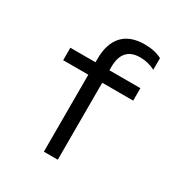

<svg xmlns="http://www.w3.org/2000/svg" viewBox="-175 -877 949 1004"><g transform="rotate(30 300.0 -375.0)"><path d="M232.9 0V-464.8H81.1V-540H232.9V-559.1Q232.9 -652.8 278.1 -701.4Q323.2 -750 410.2 -750Q472.2 -750 514.2 -727.1V-657.2Q470.7 -679.2 423.8 -679.2Q316.9 -679.2 316.9 -559.1V-540H503.9V-464.8H316.9V0Z"/></g></svg>

Font: CommitMono
Style: Regular
Weight: 400
Monospace: yes
Designer: Eigil Nikolajsen
Foundry: Eigil Nikolajsen
Version: Version 1.143